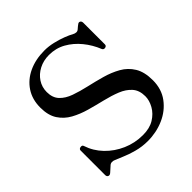

<svg xmlns="http://www.w3.org/2000/svg" viewBox="-198 -887 1049 1049"><g transform="rotate(-45 326.5 -363.0)"><path d="M352 12Q309 12 268 1Q227 -10 196.5 -23.5Q166 -37 152 -42Q142 -47 131 -46Q120 -45 112 -36Q108 -32 103.5 -28.5Q99 -25 84 -11Q74 -2 65 -6Q56 -10 56 -22V-211Q56 -223 69.5 -225Q83 -227 86 -217Q104 -162 144.5 -120Q185 -78 240 -54Q295 -30 357 -30Q409 -30 444 -51.5Q479 -73 497.5 -106Q516 -139 516 -171Q516 -217 491.5 -244.5Q467 -272 427 -288Q387 -304 339 -315.5Q291 -327 243 -340.5Q195 -354 155 -376Q115 -398 90.5 -435.5Q66 -473 66 -533Q66 -596 96.5 -642Q127 -688 180.5 -713Q234 -738 303 -738Q335 -738 369 -730Q403 -722 431.5 -711Q460 -700 475 -691Q499 -678 513 -691Q521 -698 526.5 -702.5Q532 -707 534 -708Q543 -716 551.5 -711.5Q560 -707 560 -694V-528Q560 -516 547.5 -513.5Q535 -511 530 -522Q510 -572 476.5 -613Q443 -654 399.5 -678.5Q356 -703 303 -703Q260 -703 225.5 -685Q191 -667 171 -636.5Q151 -606 151 -568Q151 -524 175.5 -498Q200 -472 241 -457.5Q282 -443 330.5 -432Q379 -421 427.5 -407.5Q476 -394 517 -371Q558 -348 582.5 -308Q607 -268 607 -204Q607 -136 571 -87.5Q535 -39 477 -13.5Q419 12 352 12Z"/></g></svg>

Font: Zen Old Mincho SemiBold
Style: Regular
Weight: 600
Version: Version 1.500